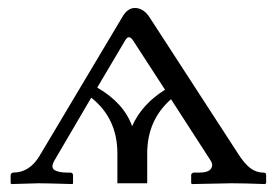

<svg xmlns="http://www.w3.org/2000/svg" viewBox="-20 -462 698 484"><path d="M225.1 -241.2Q292 -202.6 313 -144Q337.9 -199.7 396 -235.8L314.9 -360.8Q304.7 -375.5 295.9 -360.8ZM275.9 0V-75.2Q275.9 -163.6 210 -215.8L118.2 -59.1Q106.9 -40.5 116.9 -33.7Q127 -26.9 149.9 -26.9H158.2Q160.2 -26.9 162.1 -25.1Q164.1 -23.4 164.1 -21V0L163.1 2Q96.2 0 77.1 0L8.8 2L6.8 0V-21Q6.8 -22.9 8.8 -24.9Q10.7 -26.9 13.2 -26.9Q54.7 -26.9 80.1 -69.8L287.1 -417Q300.8 -441.9 319.8 -441.9Q342.3 -441.9 357.9 -417L579.1 -76.2Q595.7 -49.8 610.8 -38.3Q626 -26.9 644 -26.9Q650.9 -26.9 650.9 -21V0L647.9 2Q593.8 0 564 0L463.9 2L461.9 0V-21Q461.9 -23.4 464.1 -25.1Q466.3 -26.9 469.2 -26.9H481.9Q505.4 -26.9 512 -36.9Q518.6 -46.9 509.8 -59.1L411.1 -211.9Q351.1 -159.2 351.1 -75.2V0Z"/></svg>

Font: Linux Libertine G
Style: Regular
Weight: 400
Designer: Philipp H. Poll
Foundry: Philipp H. Poll
Version: Version 4.7.5